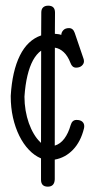

<svg xmlns="http://www.w3.org/2000/svg" viewBox="-20 -683 341 690"><path d="M128.4 -638.2 127.9 -555.7C95.4 -544.6 69.9 -520.5 51.5 -483.4C33.1 -446.3 22.1 -398.1 18.6 -338.9V-336.4C18.6 -310.1 21.2 -284.8 26.6 -260.7C32 -236.7 39.6 -214.8 49.3 -195.1C59.1 -175.4 70.6 -158.5 84 -144.5C97.3 -130.5 111.8 -120.3 127.4 -113.8V-37.1C127.4 -20.5 135.6 -12.2 151.9 -12.2C167.8 -12.2 176.1 -21 176.8 -38.6V-109.4C202.1 -113.9 224 -125.8 242.4 -145C260.8 -164.2 273.9 -189.6 281.7 -221.2C282.1 -222.8 282.3 -224.4 282.5 -225.8C282.6 -227.3 282.7 -228.7 282.7 -230C282.7 -236.2 280.4 -241.4 275.9 -245.6C271.3 -249.8 264.3 -252 254.9 -252C244.5 -252 237.5 -245.8 233.9 -233.4C228.4 -213.9 220.8 -197.7 211.2 -184.8C201.6 -172 190.1 -163.6 176.8 -159.7L177.2 -511.7C188.6 -510.1 199.2 -504.7 209 -495.6C218.8 -486.5 226.9 -473.5 233.4 -456.5C237.3 -445.5 244 -439.9 253.4 -439.9C262.2 -439.9 269.1 -442.3 274.2 -447C279.2 -451.7 281.7 -456.9 281.7 -462.4C281.7 -466.6 281.1 -470.2 279.8 -473.1L248.5 -564.9C244.6 -576.3 237.8 -582 228 -582C219.2 -582 212.5 -579.6 207.8 -574.7C203 -569.8 200.5 -564.1 200.2 -557.6C196.6 -558.9 193 -559.8 189.2 -560.3C185.5 -560.8 181.5 -561.2 177.2 -561.5L177.7 -637.7C177.7 -654.3 169.6 -662.6 153.3 -662.6C145.5 -662.6 139.4 -660.6 135 -656.5C130.6 -652.4 128.4 -646.3 128.4 -638.2ZM98.6 -466.3C107.1 -481.6 116.9 -493.2 127.9 -501L127.4 -169.4C126.5 -170.7 125.3 -171.9 124 -172.9C115.9 -180.7 108.4 -190.3 101.6 -201.9C94.7 -213.5 88.8 -226.3 83.7 -240.5C78.7 -254.6 74.8 -269.9 72 -286.1C69.3 -302.4 67.9 -318.8 67.9 -335.4V-335.9C69.8 -364.3 73.4 -389.3 78.6 -411.1C83.8 -432.9 90.5 -451.3 98.6 -466.3Z"/></svg>

Font: Nathan
Style: Regular
Weight: 400
Designer: Peter Wiegel
Foundry: Peter Wiegel
Version: Version 1.001 2009